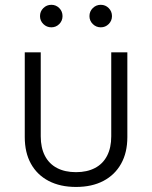

<svg xmlns="http://www.w3.org/2000/svg" viewBox="-20 -757 623 787"><path d="M291.5 9.3Q226.6 9.3 179.4 -15.4Q132.3 -40 106.9 -85.7Q81.5 -131.3 81.5 -195.3V-542.5H147V-198.2Q147 -151.4 164.1 -118.4Q181.2 -85.4 213.6 -68.4Q246.1 -51.3 291.5 -51.3Q336.9 -51.3 369.4 -68.4Q401.9 -85.4 418.9 -118.4Q436 -151.4 436 -198.2V-542.5H502V-195.3Q502 -131.3 476.3 -85.7Q450.7 -40 403.8 -15.4Q356.9 9.3 291.5 9.3ZM393.1 -645Q374 -645 360.4 -658.4Q346.7 -671.9 346.7 -690.9Q346.7 -710.4 360.4 -723.9Q374 -737.3 393.1 -737.3Q412.1 -737.3 425.5 -723.9Q439 -710.4 439 -690.9Q439 -671.9 425.5 -658.4Q412.1 -645 393.1 -645ZM190.4 -645Q171.4 -645 157.7 -658.4Q144 -671.9 144 -690.9Q144 -710.4 157.7 -723.9Q171.4 -737.3 190.4 -737.3Q209.5 -737.3 222.9 -723.9Q236.3 -710.4 236.3 -690.9Q236.3 -671.9 222.9 -658.4Q209.5 -645 190.4 -645Z"/></svg>

Font: Inter 16pt Light
Style: Regular
Weight: 300
Version: Version 4.001;git-66647c0bb